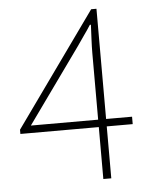

<svg xmlns="http://www.w3.org/2000/svg" viewBox="-49 -681 569 722"><g transform="rotate(-5 236.0 -320.0)"><path d="M312 0V-476Q312 -497 313.5 -529Q315 -561 316 -582H312Q300 -563 287 -545Q274 -527 260 -506L58 -224H440V-196H16V-212L322 -640H342V0Z"/></g></svg>

Font: Source Sans Variable
Style: Regular
Weight: 200
Designer: Paul D. Hunt
Foundry: Adobe Systems Incorporated
Version: Version 3.006;hotconv 1.0.111;makeotfexe 2.5.65597